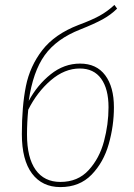

<svg xmlns="http://www.w3.org/2000/svg" viewBox="-20 -752 547 782"><path d="M444 -315Q444 -240 423 -165.5Q402 -91 353 -40.5Q304 10 226 10Q152 10 110.5 -45Q69 -100 69 -206Q69 -319 85.5 -401Q102 -483 152.5 -548Q203 -613 299 -650Q353 -670 385 -687.5Q417 -705 446 -732L457 -717Q432 -692 398.5 -673.5Q365 -655 307 -632Q210 -594 162 -527Q114 -460 97 -341Q132 -406 186.5 -449.5Q241 -493 306 -493Q373 -493 408.5 -445.5Q444 -398 444 -315ZM422 -315Q422 -390 392 -431.5Q362 -473 305 -473Q243 -473 187 -425Q131 -377 95 -305Q90 -254 90 -204Q90 -110 125 -60.5Q160 -11 226 -11Q297 -11 341 -59Q385 -107 403.5 -176.5Q422 -246 422 -315Z"/></svg>

Font: Fira Sans Condensed Thin
Style: Italic
Weight: 250
Width: 3
Italic angle: -8°
Designer: Carrois Corporate & Edenspiekermann AG
Foundry: Carrois Corporate GbR & Edenspiekermann AG
Version: Version 4.203